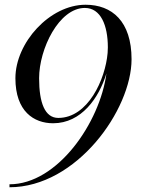

<svg xmlns="http://www.w3.org/2000/svg" viewBox="-20 -780 600 810"><path d="M535 -530C535 -690 452.5 -760 341 -760C190 -760 45 -600 45 -450C45 -310 123 -260 204 -260C323.5 -260 397.5 -367 429 -470C401.5 -263.5 223 -2.5 20 -2.5V10C303 10 535 -317 535 -530ZM145 -450C145 -574 229 -746.5 338 -746.5C404.5 -746.5 435 -674 435 -580L434 -556.5C424.5 -445 351 -282.5 226 -282.5C169.5 -282.5 145 -346 145 -450Z"/></svg>

Font: Bodoni* 16pt
Style: Italic
Weight: 400
Italic angle: -13°
Version: Version 2.3